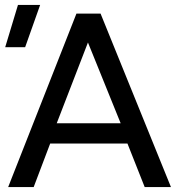

<svg xmlns="http://www.w3.org/2000/svg" viewBox="-20 -755 723 775"><path d="M13 0 288.5 -700H386L670 0H564L494.5 -175.5H182.5L116 0ZM209 -257.5H467L335 -583.5ZM1 -564.5 52.5 -735H142L81.5 -564.5Z"/></svg>

Font: Geologica Light
Style: Regular
Weight: 300
Designer: Sindre Bremnes, Frode Helland
Foundry: Monokrom Skriftforlag AS
Version: Version 1.010; ttfautohint (v1.8.4.7-5d5b);gftools[0.9.28]